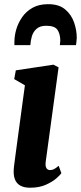

<svg xmlns="http://www.w3.org/2000/svg" viewBox="-20 -868 379 898"><path d="M120.5 10Q93 10 74.8 0Q56.5 -10 48.8 -31.8Q41 -53.5 45.5 -90Q47.5 -106.5 52 -139.8Q56.5 -173 62.2 -215.8Q68 -258.5 74.2 -304.5Q80.5 -350.5 86.2 -393.5Q92 -436.5 96.5 -469L46.5 -498L54 -539L230 -565.5L254 -553L194 -113Q191 -92 196.8 -82.2Q202.5 -72.5 213.5 -72.5Q222.5 -72.5 230.8 -76Q239 -79.5 254.5 -92.5L267 -58Q262 -50 243.5 -33.8Q225 -17.5 194.2 -3.8Q163.5 10 120.5 10ZM47.5 -657Q47.5 -661.5 47.2 -665.5Q47 -669.5 47.5 -674Q47.5 -701 56.2 -731Q65 -761 83.8 -788Q102.5 -815 132.5 -831.8Q162.5 -848.5 205.5 -848.5Q255.5 -848.5 284.5 -824.2Q313.5 -800 326.2 -763.8Q339 -727.5 339 -691Q338.5 -682 337.5 -673Q336.5 -664 335.5 -657H260Q260.5 -662.5 261 -667.8Q261.5 -673 262 -679Q261.5 -710 248.5 -728.8Q235.5 -747.5 196 -747.5Q167 -747.5 151 -733.2Q135 -719 129 -698Q123 -677 122 -657Z"/></svg>

Font: Merriweather 24pt SemiCondensed Black
Style: Italic
Weight: 900
Width: 4
Italic angle: -7.8°
Designer: Eben Sorkin
Foundry: Eben Sorkin
Version: Version 2.101